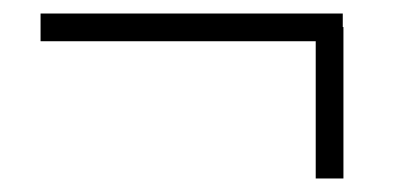

<svg xmlns="http://www.w3.org/2000/svg" viewBox="-20 -349 618 284"><path d="M488 -85H447V-288H40V-329H487V-309H488Z"/></svg>

Font: Inknut
Style: Antiqua
Weight: 400
Designer: Claus Eggers Srensen
Foundry: Claus Eggers Srensen
Version: Version 1.000; ttfautohint (v1.2) -l 7 -r 28 -G 50 -x 13 -D 